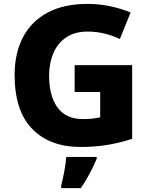

<svg xmlns="http://www.w3.org/2000/svg" viewBox="-20 -744 772 985"><path d="M363 -410H658V-32Q602 -13 536 -1.5Q470 10 393 10Q236 10 145.5 -82.5Q55 -175 55 -359Q55 -471 98 -553Q141 -635 224.5 -679.5Q308 -724 429 -724Q490 -724 547.5 -711.5Q605 -699 650 -680L595 -544Q559 -561 517 -571.5Q475 -582 429 -582Q364 -582 320 -552.5Q276 -523 254 -471.5Q232 -420 232 -355Q232 -252 275 -192.5Q318 -133 406 -133Q431 -133 454 -135.5Q477 -138 494 -142V-272H363ZM476 71Q460 108 441 144.5Q422 181 395 221H294V207Q302 177 310 134Q318 91 320 61H476Z"/></svg>

Font: Noto Sans Thaana ExtraBold
Style: Regular
Weight: 800
Designer: David Williams
Foundry: Google Inc.
Version: Version 3.001; ttfautohint (v1.8.4.7-5d5b)